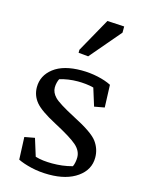

<svg xmlns="http://www.w3.org/2000/svg" viewBox="-123 -887 721 970"><g transform="rotate(15 237.0 -402.0)"><path d="M278.8 -303.2Q380.4 -251.5 407.5 -214.6Q434.6 -177.7 434.6 -132.3Q434.6 -68.8 378.7 -29.1Q322.8 10.7 230.5 10.7Q180.7 10.7 137.2 0.5Q93.8 -9.8 66.4 -23.4L61.5 -140.6L114.7 -150.4L143.1 -59.1Q162.1 -53.2 185.1 -50.5Q208 -47.9 231.4 -47.9Q257.8 -47.9 283.9 -51Q310.1 -54.2 336.9 -61.5Q341.8 -71.8 344.2 -84.7Q346.7 -97.7 346.7 -109.9Q346.7 -144.5 315.4 -172.1Q284.2 -199.7 194.3 -247.1Q113.3 -289.6 85.4 -323.2Q57.6 -356.9 57.6 -400.4Q57.6 -461.4 108.9 -501Q160.2 -540.5 254.4 -540.5Q298.3 -540.5 339.8 -531.5Q381.3 -522.5 411.1 -507.3L415.5 -389.6L362.3 -379.9L333.5 -472.2Q314 -477.5 292 -479.7Q270 -481.9 251.5 -481.9Q225.6 -481.9 201.2 -478.3Q176.8 -474.6 156.2 -468.3Q151.9 -460.4 148.7 -448Q145.5 -435.5 145.5 -422.4Q145.5 -396 167.7 -372.8Q189.9 -349.6 278.8 -303.2ZM216.3 -638.2 315.4 -815.4 404.3 -810.5V-778.3L267.6 -617.7L216.3 -622.6Z"/></g></svg>

Font: Noticia Text
Style: Regular
Weight: 400
Designer: JM Sole
Foundry: JM Sole
Version: Version 1.003